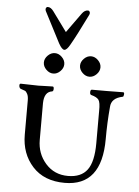

<svg xmlns="http://www.w3.org/2000/svg" viewBox="-58 -879 678 936"><g transform="rotate(5 281.5 -410.5)"><path d="M166 -816Q207 -761 236 -720L305 -816Q318 -834 334 -834Q340 -834 343 -828Q346 -822 342 -813Q289 -705 264 -662Q248 -633 236 -633Q224 -633 208 -662L130 -813Q126 -822 129 -828Q132 -834 138 -834Q153 -834 166 -816ZM80 -204V-372Q80 -392 74 -403.5Q68 -415 62 -417.5Q56 -420 41 -425Q37 -426 34.5 -432Q32 -438 33 -444Q34 -450 39 -450Q55 -450 82 -449Q109 -448 126 -448Q138 -448 156 -449Q174 -450 195 -450Q201 -450 201 -439Q201 -428 195 -426Q156 -421 155 -365V-185Q155 -118 197.5 -70Q240 -22 307 -22Q371 -22 401 -62Q431 -102 431 -193V-350Q432 -393 422.5 -405.5Q413 -418 386 -425Q379 -427 379.5 -439Q380 -451 387 -451H459Q474 -451 499 -451.5Q524 -452 540 -452Q546 -452 545 -441.5Q544 -431 540 -430Q484 -419 482 -375Q475 -298 475 -217Q475 13 294 13Q193 13 136.5 -49Q80 -111 80 -204ZM157.5 -597.5Q173 -613 192 -613Q211 -613 226.5 -597.5Q242 -582 242 -563Q242 -544 226.5 -528.5Q211 -513 192 -513Q173 -513 157.5 -528.5Q142 -544 142 -563Q142 -582 157.5 -597.5ZM334.5 -597.5Q350 -613 369 -613Q388 -613 403.5 -597.5Q419 -582 419 -563Q419 -544 403.5 -528.5Q388 -513 369 -513Q350 -513 334.5 -528.5Q319 -544 319 -563Q319 -582 334.5 -597.5Z"/></g></svg>

Font: EB Garamond 12 All SC
Style: AllSC
Weight: 400
Version: Version 0.016 ; ttfautohint (v0.97) -l 8 -r 50 -G 200 -x 0 -